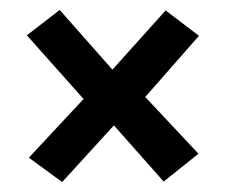

<svg xmlns="http://www.w3.org/2000/svg" viewBox="-20 -394 452 386"><path d="M148 -195 34 -323 100 -374 206 -254 313 -373 380 -322 272 -199 379 -85 309 -29 209 -142 105 -28 38 -77Z"/></svg>

Font: Genos
Style: Bold Italic
Weight: 700
Italic angle: -8°
Version: Version 1.010